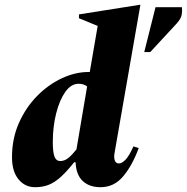

<svg xmlns="http://www.w3.org/2000/svg" viewBox="-20 -770 779 800"><path d="M126 10Q84 10 57 -23Q30 -56 30 -115Q30 -193 59 -258Q88 -323 135 -370.5Q182 -418 238 -444Q294 -470 348 -470Q351 -470 354 -470L387 -662L309 -694V-710L562 -750H565L457 -131Q454 -113 458.5 -101Q463 -89 475 -89Q488 -89 503 -104.5Q518 -120 536 -160L558 -153Q531 -80 493 -35Q455 10 399 10Q352 10 324.5 -16Q297 -42 295 -94H289Q258 -55 233 -32.5Q208 -10 183 0Q158 10 126 10ZM200 -178Q200 -136 207 -117.5Q214 -99 231 -99Q249 -99 265 -112Q281 -125 299 -148V-150L343 -410Q328 -421 308 -421Q276 -421 252 -387Q228 -353 214 -297.5Q200 -242 200 -178ZM359 -394Q357 -398 354 -401ZM581 -553 628 -740H738Q740 -725 737 -708.5Q734 -692 717 -673L606 -553Z"/></svg>

Font: Spectral ExtraBold
Style: Italic
Weight: 800
Italic angle: -10°
Designer: Jean-Baptiste Levee
Foundry: Production Type
Version: Version 2.001